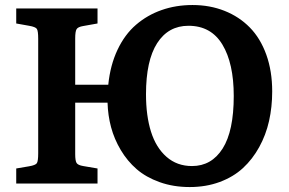

<svg xmlns="http://www.w3.org/2000/svg" viewBox="-20 -734 1156 768"><path d="M410.2 -323.2H280.8V-117.2Q280.8 -90.8 286.4 -82Q292 -73.2 313 -69.8L370.1 -60.1V0H44.9V-60.1L96.2 -68.8Q122.1 -73.2 127.4 -81.3Q132.8 -89.4 132.8 -121.1V-579.1Q132.8 -610.4 127.4 -618.4Q122.1 -626.5 96.2 -630.9L44.9 -640.1V-700.2H370.1V-640.1L313 -629.9Q292 -626.5 286.4 -617.4Q280.8 -608.4 280.8 -580.1V-395H413.1Q420.9 -473.1 450 -534.7Q479 -596.2 524.2 -635Q569.3 -673.8 626.5 -693.8Q683.6 -713.9 750 -713.9Q819.3 -713.9 877.9 -690.7Q936.5 -667.5 979 -624.3Q1021.5 -581.1 1045.2 -515.4Q1068.8 -449.7 1068.8 -368.2Q1068.8 -306.2 1056.2 -250Q1043.5 -193.8 1016.8 -145.5Q990.2 -97.2 951.9 -61.8Q913.6 -26.4 858.9 -6.1Q804.2 14.2 738.8 14.2Q673.3 14.2 618.7 -5.4Q564 -24.9 526.6 -57.4Q489.3 -89.8 463.1 -133.8Q437 -177.7 424.3 -225.1Q411.6 -272.5 410.2 -323.2ZM748 -69.8Q826.2 -69.8 870.6 -139.9Q915 -210 915 -350.1Q915 -480.5 869.6 -555.7Q824.2 -630.9 733.9 -630.9Q653.3 -630.9 608.6 -561.3Q564 -491.7 564 -356.9Q564 -271 584 -207.3Q604 -143.6 646 -106.7Q688 -69.8 748 -69.8Z"/></svg>

Font: Literata Book
Style: Bold
Weight: 700
Designer: Latin by Veronika Burian and Jose Scaglione. Greek by Irene Vlachou. Cyrillic by Vera Evstafieva
Foundry: TypeTogether
Version: Version 2.003;PS 002.003;hotconv 1.0.88;makeotf.lib2.5.64775